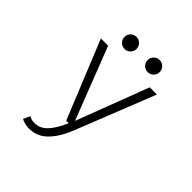

<svg xmlns="http://www.w3.org/2000/svg" viewBox="-226 -814 1161 1161"><g transform="rotate(45 355.0 -233.0)"><path d="M311.5 -571Q296.5 -556 275 -556Q253.5 -556 238.5 -571Q223.5 -586 223.5 -607.5Q223.5 -629 238.5 -644Q253.5 -659 275 -659Q296.5 -659 311.5 -644Q326.5 -629 326.5 -607.5Q326.5 -586 311.5 -571ZM509.5 -571Q494.5 -556 473 -556Q451.5 -556 436.5 -571Q421.5 -586 421.5 -607.5Q421.5 -629 436.5 -644Q451.5 -659 473 -659Q494.5 -659 509.5 -644Q524.5 -629 524.5 -607.5Q524.5 -586 509.5 -571ZM191 -500 371 -37 547 -500H608.5L410.5 0Q374.5 93 325 143Q275.5 193 207.5 193Q187.5 193 166.8 187.2Q146 181.5 140.5 177L160.5 133Q178 146 206.5 146Q253 146 288 109Q323 72 354 0H332.5L129 -500Z"/></g></svg>

Font: League Mono UltraLight
Style: Regular
Weight: 200
Width: 6
Designer: Tyler Finck
Foundry: The League of Moveable Type / Tyler Finck
Version: Version 2.210